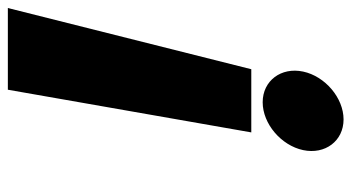

<svg xmlns="http://www.w3.org/2000/svg" viewBox="-223 -657 895 489"><g transform="rotate(-90 224.5 -412.5)"><path d="M86.7 -88C74.8 -32 110 15 164.8 15C219.6 15 274.8 -32 286.7 -88C298.6 -144 263.4 -191 208.6 -191C153.8 -191 98.6 -144 86.7 -88ZM131.8 -220H292.7L448.6 -840H240.5Z"/></g></svg>

Font: Hussar Nova
Style: 96
Weight: 700
Foundry: Cannot Into Space Fonts
Version: Version 0.99